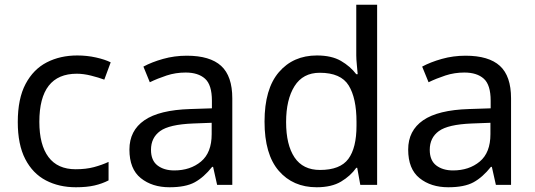

<svg xmlns="http://www.w3.org/2000/svg" viewBox="-20 -780 2257 810"><path d="M300 10Q229 10 173.5 -19Q118 -48 86.5 -109Q55 -170 55 -265Q55 -364 88 -426Q121 -488 177.5 -517Q234 -546 306 -546Q347 -546 385 -537.5Q423 -529 447 -517L420 -444Q396 -453 364 -461Q332 -469 304 -469Q146 -469 146 -266Q146 -169 184.5 -117.5Q223 -66 299 -66Q343 -66 376.5 -75Q410 -84 438 -97V-19Q411 -5 378.5 2.5Q346 10 300 10Z M768 -545Q866 -545 913 -502Q960 -459 960 -365V0H896L879 -76H875Q840 -32 801.5 -11Q763 10 695 10Q622 10 574 -28.5Q526 -67 526 -149Q526 -229 589 -272.5Q652 -316 783 -320L874 -323V-355Q874 -422 845 -448Q816 -474 763 -474Q721 -474 683 -461.5Q645 -449 612 -433L585 -499Q620 -518 668 -531.5Q716 -545 768 -545ZM794 -259Q694 -255 655.5 -227Q617 -199 617 -148Q617 -103 644.5 -82Q672 -61 715 -61Q783 -61 828 -98.5Q873 -136 873 -214V-262Z M1316 10Q1216 10 1156 -59.5Q1096 -129 1096 -267Q1096 -405 1156.5 -475.5Q1217 -546 1317 -546Q1379 -546 1418.5 -523Q1458 -500 1483 -467H1489Q1488 -480 1485.5 -505.5Q1483 -531 1483 -546V-760H1571V0H1500L1487 -72H1483Q1459 -38 1419 -14Q1379 10 1316 10ZM1330 -63Q1415 -63 1449.5 -109.5Q1484 -156 1484 -250V-266Q1484 -366 1451 -419.5Q1418 -473 1329 -473Q1258 -473 1222.5 -416.5Q1187 -360 1187 -265Q1187 -169 1222.5 -116Q1258 -63 1330 -63Z M1944 -545Q2042 -545 2089 -502Q2136 -459 2136 -365V0H2072L2055 -76H2051Q2016 -32 1977.5 -11Q1939 10 1871 10Q1798 10 1750 -28.5Q1702 -67 1702 -149Q1702 -229 1765 -272.5Q1828 -316 1959 -320L2050 -323V-355Q2050 -422 2021 -448Q1992 -474 1939 -474Q1897 -474 1859 -461.5Q1821 -449 1788 -433L1761 -499Q1796 -518 1844 -531.5Q1892 -545 1944 -545ZM1970 -259Q1870 -255 1831.5 -227Q1793 -199 1793 -148Q1793 -103 1820.5 -82Q1848 -61 1891 -61Q1959 -61 2004 -98.5Q2049 -136 2049 -214V-262Z"/></svg>

Font: Noto Sans Tifinagh Ghat
Style: Regular
Weight: 400
Designer: JamraPatel
Foundry: JamraPatel LLC
Version: Version 2.006; ttfautohint (v1.8.4.7-5d5b)